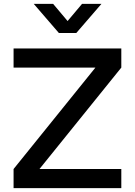

<svg xmlns="http://www.w3.org/2000/svg" viewBox="-20 -970 696 990"><path d="M154 -950H254L328.5 -861.5L403 -950H503L373.5 -800H283.5ZM50 0V-98.5L472 -621.5H50V-720H605.5V-621.5L183.5 -98.5H605.5V0Z"/></svg>

Font: Vela Sans SemBd
Style: Regular
Weight: 600
Designer: Principal design: Mikhail Sharanda - project Manrope.
Design modification: Ravid Balaliev
Foundry: Mikhail Sharanda
Version: Version 1.001